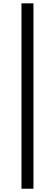

<svg xmlns="http://www.w3.org/2000/svg" viewBox="-20 -858 332 1157"><path d="M109.4 279.3V-837.9H181.6V279.3Z"/></svg>

Font: GenYoMin TW TTF Bold
Style: Regular
Weight: 700
Version: Version 1.300